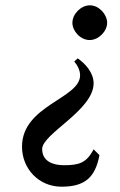

<svg xmlns="http://www.w3.org/2000/svg" viewBox="-20 -484 452 724"><path d="M63 69C63 153 127 220 212 220C298 220 339 187 355 101L333 79C306 131 277 139 221 139C181 139 139 125 139 78C139 20 333 -68 333 -170C333 -209 303 -243 273 -264L260 -252C272 -238 282 -219 282 -200C282 -112 63 -87 63 69ZM253 -398C253 -366 284 -333 318 -333C352 -333 384 -366 384 -398C384 -430 353 -464 319 -464C285 -464 253 -431 253 -398Z"/></svg>

Font: KpRoman
Style: SemiboldItalic
Weight: 600
Italic angle: -11°
Version: Version 0.66